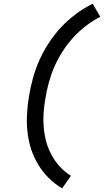

<svg xmlns="http://www.w3.org/2000/svg" viewBox="-20 -861 564 1042"><path d="M317 161Q278 138 245.5 106Q213 74 188.5 34Q164 -6 149.5 -50Q135 -94 129.5 -142.5Q124 -191 126.5 -240Q129 -289 137 -337Q145 -387 159 -437.5Q173 -488 194 -535Q215 -582 245 -628Q275 -674 311.5 -713Q348 -752 391.5 -784.5Q435 -817 483 -841L524 -770Q482 -748 444.5 -719Q407 -690 375.5 -655Q344 -620 318.5 -580Q293 -540 275 -498.5Q257 -457 245 -413Q233 -369 226 -325Q219 -285 216.5 -244.5Q214 -204 218 -163.5Q222 -123 232.5 -86.5Q243 -50 262 -16Q281 18 307 45.5Q333 73 365 93Z"/></svg>

Font: Iosevka Curly Medium Oblique
Style: Regular
Weight: 500
Italic angle: -9°
Monospace: yes
Designer: Belleve Invis
Foundry: Belleve Invis
Version: Version 11.1.0; ttfautohint (v1.8.3)